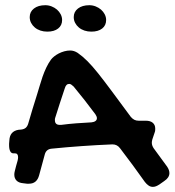

<svg xmlns="http://www.w3.org/2000/svg" viewBox="-20 -689 674 741"><path d="M31.7 -97.2Q23.4 -97.2 19.3 -105.5Q15.1 -113.8 15.1 -128.9Q15.1 -131.3 15.1 -134.5Q15.1 -137.7 16.1 -147Q17.6 -182.1 50.8 -188L62 -189Q73.2 -190.4 79.6 -196Q85.9 -201.7 88.9 -211.9Q97.2 -239.7 105.5 -268.1Q113.8 -296.4 123 -324.2Q127.9 -339.8 133.1 -357.7Q138.2 -375.5 144.3 -393.1Q150.4 -410.6 158.4 -427.7Q166.5 -444.8 176.8 -459Q181.2 -464.8 189 -471.2Q196.8 -477.5 206.8 -482.7Q216.8 -487.8 228.3 -491Q239.7 -494.1 251 -494.1Q265.6 -494.1 279.8 -484.9Q298.8 -471.7 317.4 -453.1Q335.9 -434.6 358.9 -405.8Q381.8 -377 412.1 -336.2Q442.4 -295.4 484.9 -237.8Q491.2 -230.5 498.3 -226.8Q505.4 -223.1 515.1 -223.1H543Q560.1 -223.1 569.6 -215.1Q579.1 -207 579.1 -192.9Q579.1 -189.9 578.9 -186Q578.6 -182.1 577.1 -178.2L567.9 -150.9Q566.9 -147 566.4 -144Q565.9 -141.1 565.9 -138.2Q565.9 -127.9 572.8 -117.2L625 -45.9Q633.8 -32.7 633.8 -21Q633.8 -3.4 613.8 9.8L595.2 22.9Q588.4 27.3 582.3 29.8Q576.2 32.2 569.8 32.2Q561 32.2 553.5 27.1Q545.9 22 539.1 13.2Q515.6 -20 491.9 -52.2Q468.3 -84.5 443.8 -116.2Q432.6 -131.8 414.1 -131.8Q354.5 -129.4 296.1 -125.2Q237.8 -121.1 179.2 -115.2Q158.2 -113.3 152.8 -92.8L130.9 -12.2Q122.1 20 91.8 20H84L68.8 18.1Q52.2 16.6 43.7 7.8Q35.2 -1 35.2 -15.1Q35.2 -18.1 35.6 -21.5Q36.1 -24.9 37.1 -28.8Q39.6 -38.6 42.2 -48.8Q44.9 -59.1 47.9 -68.8Q48.8 -72.8 49.3 -75.9Q49.8 -79.1 49.8 -82Q49.8 -97.2 38.1 -97.2ZM264.2 -355Q259.3 -359.4 255.4 -362.3Q251.5 -365.2 247.1 -365.2Q234.9 -365.2 230 -348.1Q220.2 -319.3 211.2 -291.3Q202.1 -263.2 192.9 -233.9Q191.9 -231.4 191.9 -229.5Q191.9 -227.5 191.9 -225.1Q191.9 -207 210.9 -207H215.8Q245.1 -210.9 274.4 -213.1Q303.7 -215.3 333 -216.8Q342.8 -217.8 348.4 -221.9Q354 -226.1 354 -232.9Q354 -239.3 348.1 -248Q327.6 -275.4 306.9 -302Q286.1 -328.6 264.2 -355ZM162.6 -566.9Q148.4 -566.9 136 -571Q123.5 -575.2 114.5 -582.8Q105.5 -590.3 100.1 -600.6Q94.7 -610.8 94.7 -623Q94.7 -643.6 111.1 -656.2Q127.4 -668.9 154.8 -668.9Q167.5 -668.9 179.2 -664.3Q190.9 -659.7 200 -651.9Q209 -644 214.4 -633.5Q219.7 -623 219.7 -611.8Q219.7 -590.8 204.3 -578.9Q189 -566.9 162.6 -566.9ZM332.5 -566.9Q318.4 -566.9 305.9 -571Q293.5 -575.2 284.4 -582.8Q275.4 -590.3 270 -600.6Q264.6 -610.8 264.6 -623Q264.6 -643.6 281 -656.2Q297.4 -668.9 324.7 -668.9Q337.4 -668.9 349.1 -664.3Q360.8 -659.7 369.9 -651.9Q378.9 -644 384.3 -633.5Q389.6 -623 389.6 -611.8Q389.6 -590.8 374.3 -578.9Q358.9 -566.9 332.5 -566.9Z"/></svg>

Font: Gochi Hand Cyrillic
Style: Regular
Weight: 400
Designer: Juan Pablo del Peral; Denis Ignatov
Foundry: Juan Pablo del Peral; Denis Ignatov
Version: Version 1.00 June 29, 2018, initial release